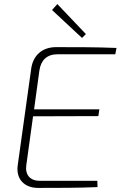

<svg xmlns="http://www.w3.org/2000/svg" viewBox="-20 -921 591 941"><path d="M401 -754 261 -901 235 -872 382 -735ZM262 -655H545L551 -686C454 -690 355 -690 255 -690C185 -690 142 -648 133 -585L67 -112C57 -46 97 0 167 0C263 0 362 0 458 -4L457 -35H174C127 -35 102 -65 109 -112L142 -351L462 -352L467 -385H147L173 -575C180 -625 209 -655 262 -655Z"/></svg>

Font: Exo 2 Extra Light
Style: Italic
Weight: 250
Italic angle: -8°
Designer: Natanael Gama
Version: Version 1.001;PS 001.001;hotconv 1.0.88;makeotf.lib2.5.64775